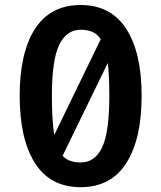

<svg xmlns="http://www.w3.org/2000/svg" viewBox="-20 -745 655 780"><path d="M307.7 -724.6Q430.3 -724.6 492.8 -627.9Q555.4 -531.3 555.4 -355.9Q555.4 -179.5 492.8 -82.1Q430.3 15.4 307.7 15.4Q184.6 15.4 122.3 -82.1Q60 -179.5 60 -355.9Q60 -531.3 122.3 -627.9Q184.6 -724.6 307.7 -724.6ZM307.7 -624.1Q249.7 -624.1 220.3 -562.3Q190.8 -500.5 190.8 -355.9Q190.8 -253.8 200.5 -196.9L389.2 -585.6Q375.4 -606.7 355.4 -615.4Q335.4 -624.1 307.7 -624.1ZM424.1 -355.9Q424.1 -437.4 417.9 -489.2L234.4 -112.3Q247.7 -97.4 265.9 -91.3Q284.1 -85.1 307.7 -85.1Q366.2 -85.1 395.1 -146.7Q424.1 -208.2 424.1 -355.9Z"/></svg>

Font: Fira Code SemiBold
Style: Regular
Weight: 600
Designer: Carrois Corporate, Edenspiekermann AG, Nikita Prokopov
Foundry: Carrois Corporate, Edenspiekermann AG, Nikita Prokopov
Version: Version 6.002